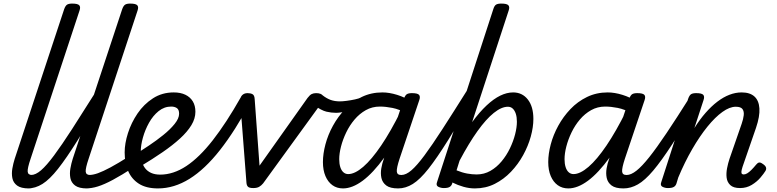

<svg xmlns="http://www.w3.org/2000/svg" viewBox="-20 -1035 4339 1072"><path d="M141 17Q97 17 75.5 1Q54 -15 49 -40.5Q44 -66 49 -94.5Q54 -123 62 -148L338 -983Q345 -1003 354.5 -1009Q364 -1015 383 -1015Q414 -1015 422.5 -1005.5Q431 -996 424 -976L151 -149Q133 -96 134.5 -77Q136 -58 159 -58Q173 -58 180 -46.5Q187 -35 185.5 -20.5Q184 -6 173 5.5Q162 17 141 17Z M135 17Q121 17 114 5.5Q107 -6 108.5 -20.5Q110 -35 121 -46.5Q132 -58 153 -58Q179 -58 209.5 -84.5Q240 -111 282 -167.5Q324 -224 382.5 -314.5Q441 -405 522 -534Q531 -548 545 -546Q559 -544 567.5 -533Q576 -522 568 -509Q478 -355 414.5 -253.5Q351 -152 304 -92.5Q257 -33 217 -8Q177 17 135 17Z M465 17Q421 17 399.5 1Q378 -15 373 -40.5Q368 -66 373 -94.5Q378 -123 386 -148L662 -983Q669 -1003 678.5 -1009Q688 -1015 707 -1015Q738 -1015 746.5 -1005.5Q755 -996 748 -976L475 -149Q457 -96 458.5 -77Q460 -58 483 -58Q497 -58 504 -46.5Q511 -35 509.5 -20.5Q508 -6 497 5.5Q486 17 465 17Z M459 17Q445 17 438 5.5Q431 -6 432.5 -20.5Q434 -35 445 -46.5Q456 -58 477 -58Q499 -58 527 -68Q555 -78 597 -100.5Q639 -123 702 -163Q716 -171 727 -166.5Q738 -162 743 -150Q748 -138 745 -124Q742 -110 727 -101Q659 -57 610.5 -31Q562 -5 526.5 6Q491 17 459 17Z M736 -173Q769 -194 811 -222Q853 -250 891.5 -281Q930 -312 955 -343Q980 -374 980 -400Q980 -423 967.5 -431.5Q955 -440 936 -440Q897 -440 865.5 -414.5Q834 -389 812 -349.5Q790 -310 778 -267Q766 -224 766 -190Q766 -161 771.5 -137Q777 -113 790 -96Q803 -79 824 -69.5Q845 -60 875 -60Q889 -60 894.5 -48.5Q900 -37 897.5 -21.5Q895 -6 886 5.5Q877 17 862 17Q796 17 755 -9.5Q714 -36 695 -81.5Q676 -127 676 -184Q676 -234 694.5 -292Q713 -350 748 -401.5Q783 -453 834 -486Q885 -519 950 -519Q988 -519 1015 -506Q1042 -493 1056.5 -469Q1071 -445 1071 -411Q1071 -373 1048.5 -336Q1026 -299 985 -261.5Q944 -224 888 -185.5Q832 -147 764 -106Z M862 17Q852 17 848.5 5.5Q845 -6 847 -21.5Q849 -37 856 -48.5Q863 -60 874 -60Q948 -60 1020.5 -108Q1093 -156 1168 -252Q1243 -348 1324 -491Q1330 -501 1345.5 -498.5Q1361 -496 1372.5 -486.5Q1384 -477 1379 -466Q1293 -305 1208.5 -197.5Q1124 -90 1038 -36.5Q952 17 862 17Z M1394 15Q1372 15 1364.5 7.5Q1357 0 1356 -15L1321 -468Q1320 -491 1331.5 -503Q1343 -515 1362 -515Q1379 -515 1390 -509Q1401 -503 1402 -481L1429 -110L1697 -488Q1710 -505 1720.5 -510Q1731 -515 1745 -515Q1773 -515 1784 -500Q1795 -485 1781 -468L1449 -11Q1439 1 1427 8Q1415 15 1394 15Z M1858 -405Q1830 -405 1802.5 -411.5Q1775 -418 1731 -449Q1716 -460 1717.5 -472.5Q1719 -485 1730 -495.5Q1741 -506 1756 -509Q1771 -512 1781 -503Q1804 -485 1826.5 -477Q1849 -469 1878 -469Q1892 -469 1915.5 -472Q1939 -475 1962 -480Q1985 -485 1996 -491Q2003 -496 2010 -487Q2017 -478 2018.5 -465Q2020 -452 2009 -445Q1987 -432 1955.5 -423Q1924 -414 1897 -409.5Q1870 -405 1858 -405Z M1895 17Q1861 17 1836 -1Q1811 -19 1797 -52Q1783 -85 1783 -130Q1783 -176 1797 -229Q1811 -282 1839 -333Q1867 -384 1907 -426Q1947 -468 1999.5 -493.5Q2052 -519 2115 -519Q2153 -519 2197 -505.5Q2241 -492 2276 -468L2258 -399Q2209 -425 2171 -432.5Q2133 -440 2101 -440Q2058 -440 2022.5 -420Q1987 -400 1959.5 -367.5Q1932 -335 1913 -295.5Q1894 -256 1884 -217Q1874 -178 1874 -146Q1874 -121 1880 -102Q1886 -83 1897.5 -73Q1909 -63 1924 -63Q1961 -63 2008 -103.5Q2055 -144 2108.5 -223Q2162 -302 2218 -415L2255 -378Q2190 -244 2126.5 -156.5Q2063 -69 2005 -26Q1947 17 1895 17ZM2203 17Q2158 17 2136.5 0.5Q2115 -16 2109.5 -41.5Q2104 -67 2109 -95.5Q2114 -124 2123 -148L2235 -483Q2242 -503 2251.5 -509Q2261 -515 2280 -515Q2311 -515 2319.5 -505.5Q2328 -496 2321 -476L2211 -149Q2194 -97 2195.5 -77.5Q2197 -58 2220 -58Q2234 -58 2241 -46.5Q2248 -35 2246.5 -20.5Q2245 -6 2234.5 5.5Q2224 17 2203 17Z M2203 17Q2189 17 2182 5.5Q2175 -6 2176.5 -20.5Q2178 -35 2189 -46.5Q2200 -58 2221 -58Q2247 -58 2277.5 -84.5Q2308 -111 2350 -167.5Q2392 -224 2450.5 -314.5Q2509 -405 2590 -534Q2599 -548 2613 -546Q2627 -544 2635.5 -533Q2644 -522 2636 -509Q2546 -355 2482.5 -253.5Q2419 -152 2372 -92.5Q2325 -33 2285 -8Q2245 17 2203 17Z M2458 15Q2442 15 2427.5 8Q2413 1 2420 -18L2734 -983Q2740 -1003 2749.5 -1009Q2759 -1015 2779 -1015Q2810 -1015 2818.5 -1005.5Q2827 -996 2820 -976L2616 -353Q2657 -409 2696.5 -446Q2736 -483 2773 -501Q2810 -519 2845 -519Q2896 -519 2927 -479.5Q2958 -440 2958 -371Q2958 -325 2943.5 -272.5Q2929 -220 2901 -169Q2873 -118 2833 -76Q2793 -34 2742.5 -8.5Q2692 17 2631 17Q2600 17 2568 8Q2536 -1 2506 -16L2505 -11Q2501 2 2491 8.5Q2481 15 2458 15ZM2529 -84Q2561 -71 2588.5 -66Q2616 -61 2641 -61Q2683 -61 2718 -81Q2753 -101 2780.5 -134Q2808 -167 2827 -206.5Q2846 -246 2856 -285Q2866 -324 2866 -355Q2866 -381 2860 -399.5Q2854 -418 2843 -428.5Q2832 -439 2816 -439Q2780 -439 2737 -404.5Q2694 -370 2646 -303Q2598 -236 2546 -138Z M3153 17Q3119 17 3094 -1Q3069 -19 3055 -52Q3041 -85 3041 -130Q3041 -176 3055 -229Q3069 -282 3097 -333Q3125 -384 3165 -426Q3205 -468 3257.5 -493.5Q3310 -519 3373 -519Q3411 -519 3455 -505.5Q3499 -492 3534 -468L3516 -399Q3467 -425 3429 -432.5Q3391 -440 3359 -440Q3316 -440 3280.5 -420Q3245 -400 3217.5 -367.5Q3190 -335 3171 -295.5Q3152 -256 3142 -217Q3132 -178 3132 -146Q3132 -121 3138 -102Q3144 -83 3155.5 -73Q3167 -63 3182 -63Q3219 -63 3266 -103.5Q3313 -144 3366.5 -223Q3420 -302 3476 -415L3513 -378Q3448 -244 3384.5 -156.5Q3321 -69 3263 -26Q3205 17 3153 17ZM3461 17Q3416 17 3394.5 0.5Q3373 -16 3367.5 -41.5Q3362 -67 3367 -95.5Q3372 -124 3381 -148L3493 -483Q3500 -503 3509.5 -509Q3519 -515 3538 -515Q3569 -515 3577.5 -505.5Q3586 -496 3579 -476L3469 -149Q3452 -97 3453.5 -77.5Q3455 -58 3478 -58Q3492 -58 3499 -46.5Q3506 -35 3504.5 -20.5Q3503 -6 3492.5 5.5Q3482 17 3461 17Z M3461 17Q3447 17 3440 5.5Q3433 -6 3434.5 -20.5Q3436 -35 3447 -46.5Q3458 -58 3479 -58Q3503 -58 3533.5 -82Q3564 -106 3605 -157.5Q3646 -209 3702 -292.5Q3758 -376 3833 -495Q3842 -509 3856.5 -507Q3871 -505 3880 -494Q3889 -483 3881 -470Q3796 -326 3734.5 -231.5Q3673 -137 3627 -82.5Q3581 -28 3541.5 -5.5Q3502 17 3461 17Z M4112 15Q4075 15 4057.5 -1.5Q4040 -18 4037 -43Q4034 -68 4039.5 -96Q4045 -124 4053 -148L4121 -344Q4130 -370 4132.5 -391.5Q4135 -413 4125.5 -426Q4116 -439 4088 -439Q4054 -439 4013.5 -410Q3973 -381 3930 -328Q3887 -275 3845 -202.5Q3803 -130 3767 -44L3757 -11Q3753 2 3742.5 8.5Q3732 15 3709 15Q3693 15 3679 8Q3665 1 3672 -18L3822 -483Q3829 -503 3838.5 -509Q3848 -515 3867 -515Q3898 -515 3906.5 -505.5Q3915 -496 3908 -476L3857 -320Q3887 -368 3919.5 -405Q3952 -442 3985.5 -467.5Q4019 -493 4053 -506Q4087 -519 4121 -519Q4167 -519 4192 -496.5Q4217 -474 4220 -430Q4223 -386 4201 -321L4126 -104Q4120 -85 4119.5 -76Q4119 -67 4123 -64Q4127 -61 4132 -61Q4142 -61 4152.5 -67.5Q4163 -74 4175.5 -86.5Q4188 -99 4202 -116Q4210 -126 4218 -127.5Q4226 -129 4237 -121Q4253 -111 4256.5 -101Q4260 -91 4254 -81Q4245 -66 4225.5 -43Q4206 -20 4177 -2.5Q4148 15 4112 15Z"/></svg>

Font: Playwrite NZ
Style: Regular
Weight: 400
Designer: Veronika Burian, José Scaglione
Foundry: TypeTogether
Version: Version 1.002